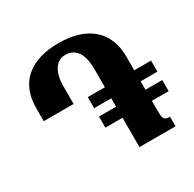

<svg xmlns="http://www.w3.org/2000/svg" viewBox="-149 -833 1003 991"><g transform="rotate(-30 353.0 -337.0)"><path d="M308 -175H410V0H625V-57C591 -57 585 -66 585 -116V-175H685V-241H585V-291H685V-357H585V-440C585 -587 488 -674 316 -674C148 -674 49 -593 49 -441V-363H227V-469C227 -553 261 -604 316 -604C377 -604 410 -555 410 -468V-357H308V-291H410V-241H308Z"/></g></svg>

Font: Noto Serif Armenian Condensed Black
Style: Regular
Weight: 900
Width: 3
Designer: Monotype Design Team
Foundry: Monotype Imaging Inc.
Version: Version 2.008